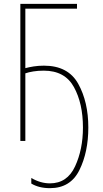

<svg xmlns="http://www.w3.org/2000/svg" viewBox="-20 -734 534 1000"><path d="M412 -70Q412 44 371 132.5Q330 221 240 221Q191 221 143 193V222Q183 246 240 246Q347 246 393.5 152Q440 58 440 -70Q440 -203 387.5 -297.5Q335 -392 209 -392Q180 -392 155 -388Q130 -384 112 -379V-689H381V-714H86V0H112V-352Q129 -358 153.5 -362Q178 -366 208 -366Q318 -366 365 -280.5Q412 -195 412 -70Z"/></svg>

Font: Noto Sans Display SemiCondensed Thin
Style: Regular
Weight: 250
Width: 4
Designer: Monotype Design team
Foundry: Monotype Imaging Inc.
Version: 1.000